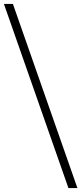

<svg xmlns="http://www.w3.org/2000/svg" viewBox="-53 -862 416 982"><path d="M297 100 -33 -842H13L343 100Z"/></svg>

Font: Idrija Light
Style: Regular
Weight: 300
Designer: Julieta Ulanovsky
Foundry: Julieta Ulanovsky
Version: Version 7.200